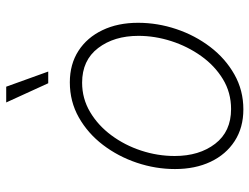

<svg xmlns="http://www.w3.org/2000/svg" viewBox="-114 -686 812 625"><g transform="rotate(-90 292.5 -374.0)"><path d="M248.5 11.7Q189 11.7 145.3 -16.6Q101.6 -44.9 77.9 -95Q54.2 -145 54.2 -210.9Q54.2 -273.9 74.7 -335Q95.2 -396 132.8 -445.3Q170.4 -494.6 222.2 -523.9Q273.9 -553.2 336.4 -553.2Q395.5 -553.2 439 -525.1Q482.4 -497.1 506.3 -447Q530.3 -397 530.3 -331.1Q530.3 -267.6 509.8 -206.5Q489.3 -145.5 451.7 -96.2Q414.1 -46.9 362.3 -17.6Q310.5 11.7 248.5 11.7ZM249.5 -28.3Q303.2 -28.3 346.9 -54.9Q390.6 -81.5 422.1 -125.7Q453.6 -169.9 470.7 -223.1Q487.8 -276.4 487.8 -329.6Q487.8 -409.2 448 -461.2Q408.2 -513.2 335.4 -513.2Q283.7 -513.2 240 -487.3Q196.3 -461.4 164.1 -418Q131.8 -374.5 114.3 -321Q96.7 -267.6 96.7 -211.9Q96.7 -131.8 136.5 -80.1Q176.3 -28.3 249.5 -28.3ZM333.5 -623.5 271 -760.3H322.3L371.6 -623.5Z"/></g></svg>

Font: Inter Extra Light
Style: Italic
Weight: 200
Italic angle: -9.39999°
Designer: Rasmus Andersson
Foundry: rsms
Version: Version 4.000;git-3c8e0fc